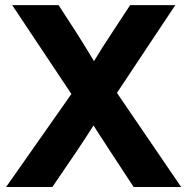

<svg xmlns="http://www.w3.org/2000/svg" viewBox="-20 -748 748 768"><path d="M4.4 0H189.5L289.1 -146.5C311.5 -179.7 333 -212.9 354 -246.1L418.5 -146.5L514.6 0H704.6L447.8 -376.5L681.2 -727.5H500.5L424.3 -611.3C400.4 -575.7 377.9 -539.6 356 -503.4C334.5 -539.6 312 -575.7 289.6 -611.3L214.4 -727.5H28.8L265.6 -372.1Z"/></svg>

Font: Raveo Display
Style: Bold
Weight: 700
Designer: Jakub Foglar, Rasmus Andersson (Inter)
Foundry: Jakubfoglar.com
Version: Version 1.100;Glyphs 3.2.3 (3260)